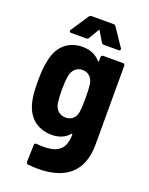

<svg xmlns="http://www.w3.org/2000/svg" viewBox="-165 -784 830 1070"><g transform="rotate(20 250.0 -249.0)"><path d="M257 -640 292 -581C295 -575 301 -573 307 -573H394C400 -573 404 -576 404 -581C404 -583 403 -586 402 -588L332 -692C329 -697 324 -700 318 -700H187C181 -700 176 -697 173 -692L104 -588C99 -580 103 -573 112 -573H201C207 -573 213 -575 216 -581L251 -640C253 -644 255 -644 257 -640ZM312 -502V-479C312 -475 309 -473 306 -477C280 -507 244 -522 201 -522C110 -522 53 -464 39 -371C32 -346 30 -295 30 -259C30 -225 31 -175 37 -153C54 -50 120 -2 204 -2C247 -2 281 -16 306 -45C309 -49 312 -47 312 -43C312 39 275 76 185 76C172 76 158 76 143 74C135 74 130 77 130 85L127 186C127 193 131 198 139 199C159 201 178 202 196 202C357 202 453 129 453 -35V-502C453 -509 448 -514 441 -514H324C317 -514 312 -509 312 -502ZM308 -177C303 -143 280 -119 244 -119C208 -119 183 -143 177 -178C174 -200 172 -226 172 -259C172 -291 174 -318 178 -342C185 -376 208 -401 243 -401C279 -401 302 -377 308 -342C311 -318 312 -296 312 -259C312 -223 311 -201 308 -177Z"/></g></svg>

Font: Barlow Semi Condensed
Style: Bold
Weight: 700
Width: 4
Designer: Jeremy Tribby
Foundry: Tribby Type
Version: Version 1.422;hotconv 1.0.109;makeotfexe 2.5.65596